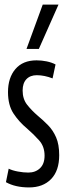

<svg xmlns="http://www.w3.org/2000/svg" viewBox="-20 -810 290 840"><path d="M6 -13 18 -72Q34 -64 58.5 -59.5Q83 -55 104 -55Q135 -55 155 -74Q175 -93 175 -129Q175 -169 151.5 -195.5Q128 -222 98 -248Q63 -277 39 -313.5Q15 -350 15 -407Q15 -470 47.5 -508Q80 -546 140 -546Q162 -546 184 -541.5Q206 -537 223 -528L210 -467Q174 -481 141 -481Q112 -481 95.5 -463.5Q79 -446 79 -414Q79 -377 98.5 -352Q118 -327 146 -303Q169 -284 190.5 -262Q212 -240 225.5 -209Q239 -178 239 -131Q239 -63 203.5 -26.5Q168 10 107 10Q47 10 6 -13ZM96 -596 167 -790H236L150 -596Z"/></svg>

Font: Georama ExtraCondensed
Style: Regular
Weight: 400
Width: 2
Designer: Jean-Baptiste Levee
Foundry: Production Type
Version: Version 1.000